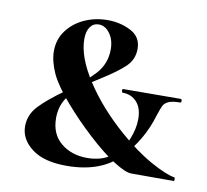

<svg xmlns="http://www.w3.org/2000/svg" viewBox="-62 -547 675 627"><g transform="rotate(10 276.0 -234.0)"><path d="M359 -404Q359 -369 334 -345Q309 -321 258 -289Q219 -265 194.5 -246Q170 -227 153 -199.5Q136 -172 136 -136Q136 -83 171 -54Q206 -25 258 -25Q307 -25 339 -49.5Q371 -74 386 -110Q401 -146 401 -179Q401 -215 383 -235Q365 -255 336 -255Q333 -255 332.5 -261Q332 -267 336 -267L526 -268Q530 -268 530 -262Q530 -256 526 -256Q500 -256 487.5 -250Q475 -244 470.5 -234.5Q466 -225 458 -201Q433 -116 371.5 -52Q310 12 196 12Q121 12 81 -18.5Q41 -49 41 -92Q41 -130 68.5 -159.5Q96 -189 151 -228Q211 -271 242 -305.5Q273 -340 273 -387Q273 -419 257.5 -440Q242 -461 221 -461Q203 -461 192.5 -446.5Q182 -432 182 -406Q182 -347 231.5 -270.5Q281 -194 361 -124Q418 -74 470.5 -45Q523 -16 550 -12Q552 -12 552 -6Q552 0 550 0H409Q390 0 350.5 -25Q311 -50 261 -96Q214 -139 170.5 -189Q127 -239 109 -277Q91 -317 91 -350Q91 -389 113 -418.5Q135 -448 170.5 -464Q206 -480 247 -480Q289 -480 324 -462Q359 -444 359 -404Z"/></g></svg>

Font: Cormorant SC
Style: Bold
Weight: 700
Designer: Christian Thalmann (Catharsis Fonts)
Foundry: Catharsis Fonts
Version: Version 4.000